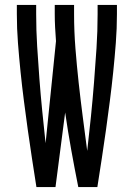

<svg xmlns="http://www.w3.org/2000/svg" viewBox="-20 -755 540 775"><path d="M127 0Q118 -58 109 -116Q100 -174 92 -232Q84 -290 76.5 -348Q69 -406 63 -464.5Q57 -523 52.5 -581.5Q48 -640 48 -698V-735H126V-698Q126 -633 130 -568Q134 -503 139 -437.5Q144 -372 150.5 -307Q157 -242 164 -177L206 -589Q204 -616 202.5 -643.5Q201 -671 201 -698V-735H279V-698Q279 -629 284.5 -559.5Q290 -490 297.5 -421.5Q305 -353 314 -284Q323 -215 332 -146Q340 -215 347 -284Q354 -353 359.5 -422Q365 -491 369.5 -560Q374 -629 374 -698V-735H452V-698Q452 -640 447.5 -581.5Q443 -523 437 -464.5Q431 -406 423.5 -348Q416 -290 408 -232Q400 -174 391 -116Q382 -58 373 0H296Q281 -75 267.5 -150Q254 -225 243 -301L204 0Z"/></svg>

Font: Iosevka NFM
Style: Regular
Weight: 400
Monospace: yes
Designer: Belleve Invis
Foundry: Belleve Invis
Version: Version 29.0.4; ttfautohint (v1.8.4);Nerd Fonts 3.3.0